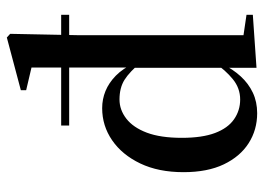

<svg xmlns="http://www.w3.org/2000/svg" viewBox="-128 -650 791 576"><g transform="rotate(-90 268.0 -362.5)"><path d="M179 -551V-575H511V-551ZM142 -213Q142 -152 156.5 -113.5Q171 -75 197.5 -56.5Q224 -38 257 -38Q291 -38 318 -60Q345 -82 368 -116L374 -91H363Q348 -60 326.5 -36.5Q305 -13 277.5 0Q250 13 216 13Q166 13 126 -12.5Q86 -38 62.5 -87Q39 -136 39 -208Q39 -283 65 -337.5Q91 -392 134.5 -422Q178 -452 231 -452Q258 -452 282.5 -442Q307 -432 328.5 -411Q350 -390 367 -354H380L371 -333Q340 -370 316 -385Q292 -400 257 -400Q226 -400 199.5 -379.5Q173 -359 157.5 -318Q142 -277 142 -213ZM511 0 352 11V-79V-83V-363L353 -369V-664L285 -680V-696L443 -738L454 -728L450 -528V-28L511 -19Z"/></g></svg>

Font: Source Serif 4 60pt SemiBold
Style: Regular
Weight: 600
Version: Version 4.004;hotconv 1.0.116;makeotfexe 2.5.65601